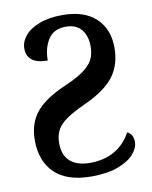

<svg xmlns="http://www.w3.org/2000/svg" viewBox="-83 -786 682 859"><g transform="rotate(-10 258.0 -357.0)"><path d="M41 -193Q41 -270 82 -320Q123 -370 213 -409Q271 -434 302.5 -456.5Q334 -479 347 -504Q360 -529 360 -565Q360 -612 336 -641Q312 -670 266 -670Q210 -670 185 -630.5Q160 -591 160 -535Q113 -535 89.5 -553Q66 -571 66 -605Q66 -636 88 -663Q110 -690 154 -707Q198 -724 259 -724Q358 -724 411 -674.5Q464 -625 464 -540Q464 -462 424 -409.5Q384 -357 294 -316Q211 -279 178.5 -246.5Q146 -214 146 -162Q146 -106 178 -78.5Q210 -51 268 -51Q333 -51 380.5 -79Q428 -107 454 -157Q481 -144 481 -109Q481 -82 457.5 -54.5Q434 -27 385 -8.5Q336 10 264 10Q153 10 97 -44Q41 -98 41 -193Z"/></g></svg>

Font: Noto Serif NarrowSemiBold
Style: Regular
Weight: 600
Width: 4
Designer: Monotype Design Team
Foundry: Monotype Imaging Inc.
Version: Version 1.001